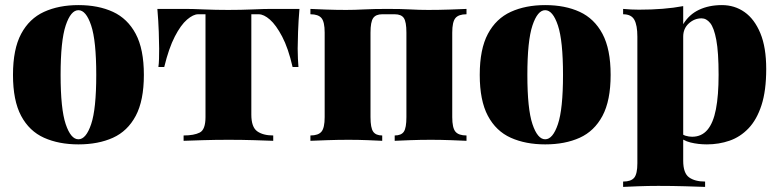

<svg xmlns="http://www.w3.org/2000/svg" viewBox="-20 -553 3061 754"><path d="M288 -533Q366 -533 423.5 -506.5Q481 -480 513 -420Q545 -360 545 -259Q545 -158 513 -98Q481 -38 423.5 -12Q366 14 288 14Q211 14 153 -12Q95 -38 63 -98Q31 -158 31 -259Q31 -360 63 -420Q95 -480 153 -506.5Q211 -533 288 -533ZM288 -513Q258 -513 238 -453Q218 -393 218 -259Q218 -125 238 -65.5Q258 -6 288 -6Q318 -6 338 -65.5Q358 -125 358 -259Q358 -393 338 -453Q318 -513 288 -513Z M1156 -518Q1152 -471 1150.5 -428Q1149 -385 1149 -362Q1149 -341 1150 -322Q1151 -303 1152 -290H1129Q1112 -364 1088 -409.5Q1064 -455 1040 -476Q1016 -497 996 -497H967V-103Q967 -54 990 -37.5Q1013 -21 1053 -21V0Q1026 -1 978.5 -2.5Q931 -4 878 -4Q825 -4 776.5 -2.5Q728 -1 701 0V-21Q742 -21 764.5 -32.5Q787 -44 787 -93V-497H758Q739 -497 714.5 -476Q690 -455 666.5 -409.5Q643 -364 625 -290H602Q604 -303 604.5 -322Q605 -341 605 -362Q605 -385 603.5 -428Q602 -471 598 -518H711Q735 -518 781 -516Q827 -514 876 -514Q926 -514 972.5 -516Q1019 -518 1043 -518Z M1812 -518V-497Q1781 -497 1768.5 -482Q1756 -467 1756 -425V-93Q1756 -51 1768.5 -36Q1781 -21 1812 -21V0Q1792 -1 1751.5 -2.5Q1711 -4 1672 -4Q1630 -4 1590 -2.5Q1550 -1 1530 0V-21Q1556 -21 1566 -36Q1576 -51 1576 -93V-425Q1576 -467 1566 -482Q1556 -497 1530 -497H1481Q1456 -497 1445.5 -482Q1435 -467 1435 -425V-93Q1435 -51 1445.5 -36Q1456 -21 1481 -21V0Q1462 -1 1425 -2.5Q1388 -4 1349 -4Q1307 -4 1264 -2.5Q1221 -1 1199 0V-21Q1230 -21 1242.5 -36Q1255 -51 1255 -93V-425Q1255 -467 1242.5 -482Q1230 -497 1199 -497V-518Q1219 -517 1259.5 -515.5Q1300 -514 1339 -514Q1372 -514 1409.5 -516Q1447 -518 1501 -518Q1557 -518 1591.5 -516Q1626 -514 1662 -514Q1704 -514 1747 -515.5Q1790 -517 1812 -518Z M2121 -533Q2199 -533 2256.5 -506.5Q2314 -480 2346 -420Q2378 -360 2378 -259Q2378 -158 2346 -98Q2314 -38 2256.5 -12Q2199 14 2121 14Q2044 14 1986 -12Q1928 -38 1896 -98Q1864 -158 1864 -259Q1864 -360 1896 -420Q1928 -480 1986 -506.5Q2044 -533 2121 -533ZM2121 -513Q2091 -513 2071 -453Q2051 -393 2051 -259Q2051 -125 2071 -65.5Q2091 -6 2121 -6Q2151 -6 2171 -65.5Q2191 -125 2191 -259Q2191 -393 2171 -453Q2151 -513 2121 -513Z M2663 -529V78Q2663 127 2686 143.5Q2709 160 2749 160V181Q2721 180 2671 178.5Q2621 177 2565 177Q2525 177 2486 178.5Q2447 180 2427 181V160Q2458 160 2470.5 145Q2483 130 2483 88V-409Q2483 -454 2471 -475.5Q2459 -497 2427 -497V-518Q2459 -515 2489 -515Q2539 -515 2582.5 -518.5Q2626 -522 2663 -529ZM2815 -533Q2865 -533 2904 -505.5Q2943 -478 2966 -422.5Q2989 -367 2989 -282Q2989 -197 2970.5 -140Q2952 -83 2919.5 -49Q2887 -15 2845 -0.5Q2803 14 2756 14Q2722 14 2691.5 6.5Q2661 -1 2641 -22L2651 -35Q2659 -24 2672 -20Q2685 -16 2698 -16Q2735 -16 2758 -43Q2781 -70 2791.5 -124Q2802 -178 2802 -259Q2802 -348 2793 -396Q2784 -444 2769 -462.5Q2754 -481 2735 -481Q2707 -481 2685 -461Q2663 -441 2663 -409V-458Q2686 -496 2725 -514.5Q2764 -533 2815 -533Z"/></svg>

Font: Playfair Display Black
Style: Regular
Weight: 900
Designer: Claus Eggers Sørensen
Foundry: Claus Eggers Sørensen
Version: Version 1.203